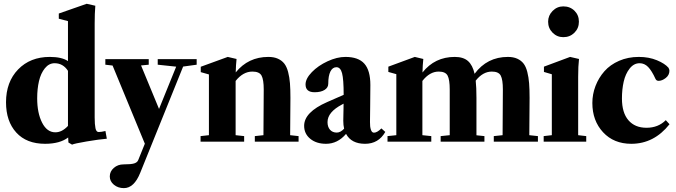

<svg xmlns="http://www.w3.org/2000/svg" viewBox="-20 -746 3561 1011"><path d="M359.4 15.6 340.3 4.4 338.9 -22Q294.9 11.2 217.3 11.2Q119.6 11.2 65.7 -48.1Q11.7 -107.4 11.7 -207.5Q11.7 -314.5 75.4 -380.4Q139.2 -446.3 242.2 -446.3Q305.2 -446.3 337.9 -424.3V-634.8L289.6 -647.5V-674.8L436.5 -726.1L481.9 -715.8Q478.5 -675.3 478.5 -621.6V-127.4Q478.5 -90.8 482.7 -70.8Q486.8 -50.8 499.5 -50.8Q512.7 -50.8 535.2 -56.2L542.5 -15.6Q501.5 -12.2 436.5 -1.2Q371.6 9.8 359.4 15.6ZM271.5 -49.3Q306.6 -49.3 337.9 -83V-373Q312 -413.1 267.6 -413.1Q237.8 -413.1 216.3 -386.5Q194.8 -359.9 185.3 -319.1Q175.8 -278.3 175.8 -228.5Q175.8 -150.9 201.7 -100.1Q227.5 -49.3 271.5 -49.3Z M632.3 244.6Q601.6 244.6 579.8 226.8Q558.1 209 558.1 183.1Q558.1 156.7 579.3 138.2Q600.6 119.6 630.4 119.6Q670.4 119.6 686.5 114.5Q702.6 109.4 707.5 97.7L742.7 10.7L572.8 -400.9L534.7 -405.3V-434.6H763.2V-405.3L722.7 -401.4L817.4 -172.4L907.7 -395L810.5 -405.3V-434.6H1015.6V-405.3L944.3 -395.5L718.3 164.1Q686 244.6 632.3 244.6Z M1036.1 0V-29.3L1080.1 -34.2V-354L1037.1 -366.2V-394.5L1179.2 -446.3L1225.6 -435.5Q1222.2 -404.8 1221.2 -364.7Q1287.1 -446.3 1393.1 -446.3Q1422.4 -446.3 1443.1 -437Q1463.9 -427.7 1476.8 -411.4Q1489.7 -395 1497.1 -366.9Q1504.4 -338.9 1506.8 -307.6Q1509.3 -276.4 1509.3 -231Q1509.3 -132.3 1507.8 -34.2L1552.2 -29.3V0H1321.8V-29.3L1367.2 -34.2Q1368.7 -196.8 1368.7 -274.9Q1368.7 -326.7 1357.2 -347.9Q1345.7 -369.1 1309.1 -369.1Q1259.8 -369.1 1220.7 -319.8V-34.2L1265.6 -29.3V0Z M1696.8 11.2Q1646 11.2 1613.8 -15.1Q1581.5 -41.5 1581.5 -83.5Q1581.5 -155.3 1702.6 -208.5L1789.6 -246.6Q1789.6 -328.6 1781.2 -360.4Q1772.9 -392.1 1751.5 -392.1Q1731 -392.1 1719.7 -369.4Q1708.5 -346.7 1708.5 -305.2Q1708.5 -284.7 1689 -272.5Q1669.4 -260.3 1636.7 -260.3Q1588.9 -260.3 1588.9 -301.3Q1588.9 -332 1622.1 -366.2Q1655.3 -400.4 1704.8 -423.3Q1754.4 -446.3 1798.8 -446.3Q1867.2 -446.3 1898.7 -410.6Q1930.2 -375 1930.2 -298.3Q1930.2 -254.9 1929.2 -184.3Q1928.2 -113.8 1928.2 -103.5Q1927.7 -79.1 1932.9 -63.2Q1938 -47.4 1949.2 -47.4Q1965.8 -47.4 1988.3 -69.8L2008.8 -51.3Q1973.1 11.2 1902.3 11.2Q1830.1 11.2 1802.2 -41Q1757.8 11.2 1696.8 11.2ZM1704.6 -103Q1704.6 -77.6 1717.8 -62.7Q1731 -47.9 1753.4 -47.9Q1772.9 -47.9 1792 -68.4Q1787.6 -86.9 1787.6 -109.9Q1787.6 -120.1 1788.1 -138.4Q1788.6 -156.7 1788.8 -171.6Q1789.1 -186.5 1789.1 -200.2L1781.2 -195.8Q1704.6 -155.8 1704.6 -103Z M2020.5 0V-29.3L2066.9 -34.2V-355.5L2024.9 -367.2V-395L2164.1 -446.3L2209 -435.5Q2205.6 -404.8 2204.6 -364.3Q2269.5 -446.3 2374.5 -446.3Q2419.9 -446.3 2444.3 -424.6Q2468.8 -402.8 2479 -357.4Q2544.9 -446.3 2654.3 -446.3Q2683.1 -446.3 2703.6 -437Q2724.1 -427.7 2736.8 -411.4Q2749.5 -395 2756.6 -366.9Q2763.7 -338.9 2766.1 -307.6Q2768.6 -276.4 2768.6 -231Q2768.6 -132.3 2767.1 -34.2L2812.5 -29.3V0H2580.1V-29.3L2626.5 -34.2Q2627.9 -196.8 2627.9 -274.9Q2627.9 -326.7 2616.7 -347.9Q2605.5 -369.1 2569.8 -369.1Q2522.5 -369.1 2484.9 -321.3Q2488.8 -286.1 2488.8 -231V-33.7L2530.8 -29.3V0H2300.3V-29.3L2348.1 -34.2V-274.9Q2348.1 -326.7 2336.9 -347.9Q2325.7 -369.1 2290 -369.1Q2242.7 -369.1 2204.1 -319.8V-34.2L2251 -29.3V0Z M2946.3 -550.3Q2913.1 -550.3 2889.6 -574Q2866.2 -597.7 2866.2 -631.8Q2866.2 -664.6 2889.9 -688.5Q2913.6 -712.4 2946.3 -712.4Q2981.4 -712.4 3004.9 -689.5Q3028.3 -666.5 3028.3 -631.8Q3028.3 -597.2 3004.6 -573.7Q2981 -550.3 2946.3 -550.3ZM2842.8 0V-29.3L2885.7 -34.2V-355L2844.2 -367.2V-395L2981.9 -446.3L3028.8 -435.5Q3024.4 -398.4 3024.4 -341.3V-34.2L3066.9 -29.3V0Z M3304.2 11.2Q3211.9 11.2 3155.5 -49.6Q3099.1 -110.4 3099.1 -203.6Q3099.1 -250 3115.7 -293.2Q3132.3 -336.4 3162.6 -370.8Q3192.9 -405.3 3240 -425.8Q3287.1 -446.3 3343.8 -446.3Q3397 -446.3 3439.2 -428.7Q3481.4 -411.1 3500 -389.2Q3504.9 -380.4 3504.9 -373.5Q3504.9 -350.6 3485.6 -335.4Q3466.3 -320.3 3447.8 -320.3Q3436.5 -320.3 3431.6 -330.6Q3412.1 -373.5 3392.8 -393.3Q3373.5 -413.1 3348.1 -413.1Q3317.4 -413.1 3295.4 -385Q3273.4 -356.9 3264.2 -316.2Q3254.9 -275.4 3254.9 -227.5Q3254.9 -152.3 3289.1 -112.8Q3323.2 -73.2 3384.3 -73.2Q3445.8 -73.2 3485.8 -113.3L3505.4 -91.8Q3423.8 11.2 3304.2 11.2Z"/></svg>

Font: Elstob Grade
Style: Regular
Weight: 400
Designer: Peter S. Baker
Version: Version 1.015